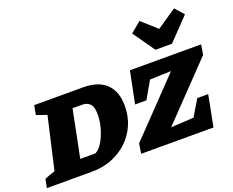

<svg xmlns="http://www.w3.org/2000/svg" viewBox="-152 -1039 1526 1257"><g transform="rotate(-20 611.5 -410.5)"><path d="M424 -539Q530 -539 585 -486Q640 -433 640 -332Q640 -261 614 -200.5Q588 -140 540.5 -95Q493 -50 429.5 -25Q366 0 292 0H-24L-12 -60Q1 -66 21.5 -73.5Q42 -81 61 -87L144 -449L72 -474L84 -539ZM352 -105Q379 -117 402 -155Q425 -193 439.5 -242Q454 -291 454 -339Q454 -393 434 -413.5Q414 -434 381 -434H313L247 -105ZM1236 -470 877 -96 1036 -105 1103 -217H1179L1137 0H633L644 -69L1002 -442L854 -437L785 -317H706L751 -539H1247ZM954 -608 847 -760 920 -821 1024 -728 1161 -821 1215 -760 1069 -608Z"/></g></svg>

Font: Piazzolla SC ExtraBold
Style: Italic
Weight: 800
Italic angle: -11.3°
Designer: Juan Pablo del Peral
Foundry: Huerta Tipografica
Version: Version 1.330